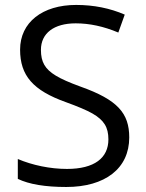

<svg xmlns="http://www.w3.org/2000/svg" viewBox="-20 -744 589 774"><path d="M501 -189.9C501 -287.6 454.1 -341.8 304.2 -395C259.8 -411.1 226.6 -425.8 205.1 -439C161.6 -465.3 145 -493.7 145 -543C145 -609.9 197.3 -649.9 285.2 -649.9C340.8 -649.9 397.9 -637.7 457 -612.8L482.9 -685.1C423.3 -710.9 357.9 -724.1 287.1 -724.1C150.9 -724.1 61 -653.8 61 -543.9C61 -439 113.3 -379.4 246.1 -332C293.5 -314.9 329.1 -299.8 352.5 -286.6C398.9 -259.8 417 -231.4 417 -182.1C417 -107.4 360.8 -63 250 -63C182.1 -63 110.4 -78.1 51.8 -103V-22.9C97.2 -1 162.6 9.8 247.1 9.8C403.3 9.8 501 -64.5 501 -189.9Z"/></svg>

Font: Open Sans
Style: Regular
Weight: 400
Foundry: Ascender Corporation
Version: Version 1.100;PS 001.100;hotconv 1.0.88;makeotf.lib2.5.64775